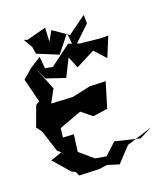

<svg xmlns="http://www.w3.org/2000/svg" viewBox="-153 -837 819 955"><g transform="rotate(-20 256.0 -359.0)"><path d="M78 -722 106 -673 112 -636 221 -591 292 -680 300 -594 402 -691 401 -736 303 -665 224 -720 195 -669 199 -742 95 -715ZM114 -504 212 -471 258 -563 283 -501 384 -553 438 -494 481 -598H440L334 -609L279 -628L168 -545L129 -553L124 -615L67 -579L14 -534L46 -408L26 -396L-13 -291L9 -260L45 -147L63 -132L2 -111L77 -25L97 -15L107 7L213 11L254 5L315 24L387 -53L525 -96L457 -62L329 -93L267 -36L210 -46L140 -106L152 -195L95 -198L101 -246L220 -290L274 -246L351 -257L391 -389L307 -392L211 -371L98 -377L135 -444L87 -562Z"/></g></svg>

Font: Charger Distortion
Style: 2
Weight: 400
Designer: Jasper
Foundry: Cannot Into Space Fonts
Version: Version 0.98